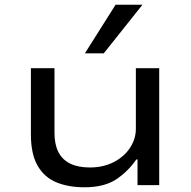

<svg xmlns="http://www.w3.org/2000/svg" viewBox="-20 -785 808 814"><path d="M338 9Q270 9 219 -12Q168 -33 139.5 -82.5Q111 -132 111 -215V-496H211V-222Q211 -173 227.5 -140.5Q244 -108 277.5 -91.5Q311 -75 361 -75Q419 -75 463.5 -98.5Q508 -122 532 -159.5Q556 -197 556 -239V-496H655V0H563V-109H558Q522 -57 471.5 -24Q421 9 338 9ZM340 -559 470 -765H584L420 -559Z"/></svg>

Font: Nunito Sans 7pt Expanded
Style: Regular
Weight: 400
Width: 7
Designer: Vernon Adams
Foundry: Vernon Adams
Version: Version 3.101;gftools[0.9.27]